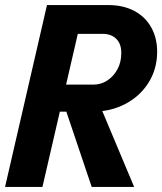

<svg xmlns="http://www.w3.org/2000/svg" viewBox="-31 -740 642 760"><path d="M-11 0 155 -720H397Q457 -720 501 -696.5Q545 -673 568.5 -630Q592 -587 591 -531Q590 -465 556.5 -412Q523 -359 465 -328.5Q407 -298 335 -298H173L198 -405H338Q369 -405 394 -421.5Q419 -438 434 -466Q449 -494 449 -528Q450 -565 430 -585.5Q410 -606 375 -606H277L137 0ZM332 0 206 -374H343L500 0Z"/></svg>

Font: Instrument Sans SemiCondensed
Style: Bold Italic
Weight: 700
Width: 4
Italic angle: -13°
Designer: Rodrigo Fuenzalida
Foundry: fragTYPE
Version: Version 1.000;gftools[0.9.28]